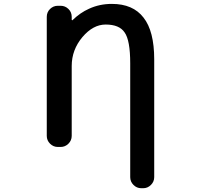

<svg xmlns="http://www.w3.org/2000/svg" viewBox="-20 -784 1040 1000"><path d="M715.8 196.3Q692.4 196.3 675.3 179.2Q658.2 162.1 658.2 138.7V-454.1Q658.2 -574.2 628.9 -615.2Q601.6 -656.2 530.3 -656.2Q464.8 -656.2 409.2 -590.8Q353.5 -524.4 353.5 -440.4V-76.2Q353.5 -52.7 336.4 -35.6Q319.3 -18.6 295.9 -18.6H281.2Q257.8 -18.6 240.7 -35.6Q223.6 -52.7 223.6 -76.2V-696.3Q223.6 -720.7 240.7 -737.3Q257.8 -753.9 281.2 -753.9H295.9Q319.3 -753.9 336.4 -737.3Q353.5 -720.7 353.5 -696.3V-681.6Q353.5 -679.7 355.5 -678.7Q357.4 -677.7 358.4 -679.7Q397.5 -717.8 443.4 -738.3Q498 -763.7 562.5 -763.7Q672.9 -763.7 727.5 -692.4Q783.2 -622.1 783.2 -474.6V138.7Q783.2 162.1 766.1 179.2Q749 196.3 725.6 196.3Z"/></svg>

Font: Rounded Mgen+ 1mn medium
Style: Regular
Weight: 500
Designer: [Source Han Sans]
Ryoko NISHIZUKA  (kana & ideographs); Paul D. Hunt (Latin, Greek & Cyrillic); Wenlong ZHANG  (bopomofo
Version: Version 1.059.20150602